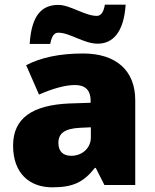

<svg xmlns="http://www.w3.org/2000/svg" viewBox="-20 -792 663 822"><path d="M107 -604H195C203 -647 218 -652 230 -652C279 -652 339 -605 398 -605C462 -605 510 -652 518 -772H429C422 -730 406 -724 394 -724C344 -724 280 -771 230 -771C158 -771 115 -726 107 -604ZM336 -563C236 -563 156 -546 92 -513L147 -387C201 -411 257 -428 301 -428C342 -428 368 -409 368 -360V-352L276 -349C120 -342 36 -287 36 -169C36 -48 108 10 204 10C296 10 339 -14 386 -73H390L427 0H559V-363C559 -491 476 -563 336 -563ZM325 -245 369 -247V-204C369 -157 331 -125 285 -125C252 -125 230 -142 230 -180C230 -220 255 -242 325 -245Z"/></svg>

Font: Noto Sans Sinhala Black
Style: Regular
Weight: 900
Designer: Jelle Bosma - Monotype Design Team
Foundry: Monotype Imaging Inc.
Version: Version 2.006